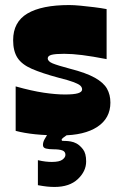

<svg xmlns="http://www.w3.org/2000/svg" viewBox="-20 -528 481 760"><path d="M42 -10V-186Q106 -168 153.5 -161Q201 -154 237 -154Q273 -154 289 -159Q305 -164 305 -174Q305 -182 298.5 -188.5Q292 -195 272.5 -202.5Q253 -210 213 -220Q146 -238 106 -255.5Q66 -273 49 -299.5Q32 -326 32 -369Q32 -441 88.5 -474.5Q145 -508 254 -508Q272 -508 298.5 -505.5Q325 -503 353 -499.5Q381 -496 402 -492V-294Q345 -305 305.5 -310Q266 -315 234 -315Q199 -315 184 -311Q169 -307 169 -297Q169 -285 188.5 -277Q208 -269 257 -256Q320 -240 355 -220.5Q390 -201 403.5 -177Q417 -153 417 -122Q417 -60 365.5 -26Q314 8 222 8Q163 8 119.5 3.5Q76 -1 42 -10ZM130 205V106Q147 110 160.5 111.5Q174 113 185 113Q215 113 227 104Q239 95 239 85Q239 72 227 67.5Q215 63 193 63Q174 63 162 60Q150 57 150 46Q150 35 156 24Q162 13 170 0H254Q238 11 231 16.5Q224 22 224 25Q224 29 227 29.5Q230 30 241 30Q248 30 260 32Q272 34 283 40Q296 47 308.5 63Q321 79 321 111Q321 150 288 181Q255 212 196 212Q181 212 166.5 210.5Q152 209 130 205Z"/></svg>

Font: Ojuju ExtraBold
Style: Regular
Weight: 800
Designer: Chisaokwu Joboson, Mirko Velimirovic
Foundry: Udi Foundry
Version: Version 1.000